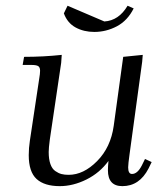

<svg xmlns="http://www.w3.org/2000/svg" viewBox="-20 -635 562 662"><path d="M58.1 -411.1 63 -439Q129.9 -439 192.9 -445.8L190.9 -418L151.9 -154.8Q147.9 -124.5 147.9 -110.8Q147.9 -85.9 153.8 -69.3Q159.7 -52.7 170.7 -45.2Q181.6 -37.6 192.1 -34.9Q202.6 -32.2 216.8 -32.2Q268.1 -32.2 314.9 -79.6Q361.8 -127 372.1 -201.2L404.8 -439L472.2 -445.8L470.2 -421.9L426.8 -104Q421.9 -68.8 421.9 -58.1Q421.9 -35.2 435.1 -35.2Q454.1 -35.2 469.2 -64.9L480 -86.9L502.9 -76.2L492.2 -54.2Q460.9 6.8 401.9 6.8Q352.1 6.8 352.1 -47.9Q352.1 -60.5 354 -80.1Q324.2 -39.1 278.1 -16.1Q231.9 6.8 186 6.8Q133.3 6.8 106.2 -17.8Q79.1 -42.5 79.1 -100.1Q79.1 -124.5 83 -149.9L115.2 -363.8Q118.2 -380.9 118.2 -391.1Q118.2 -402.8 111.8 -407Q105.5 -411.1 87.9 -411.1ZM200.2 -588.9 212.9 -615.2 339.8 -561Q389.6 -564 419.9 -615.2L440.9 -606Q419.9 -564 383.1 -544.4Q346.2 -524.9 305.2 -524.9Q269 -524.9 240.7 -540.3Q212.4 -555.7 200.2 -588.9Z"/></svg>

Font: Dihjauti S
Style: Italic
Weight: 400
Italic angle: -9°
Designer: T. Christopher White
Version: Version 3.0.0